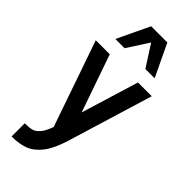

<svg xmlns="http://www.w3.org/2000/svg" viewBox="-349 -924 1223 1223"><g transform="rotate(45 262.5 -312.5)"><path d="M514.6 -562.5 337.5 19.8Q308.3 112.5 269.3 162.5Q230.2 212.5 181.8 231.3Q133.3 250 65.6 250H64.6V131.2H65.6Q104.2 131.2 126.6 125.5Q149 119.8 170.8 95.3Q192.7 70.8 211.5 17.7L10.4 -562.5H136.5L271.9 -174L390.6 -562.5ZM196.9 -875H342.7L446.9 -656.3H363.5L269.8 -802.1L176 -656.3H92.7Z"/></g></svg>

Font: Vladivostok Bold
Style: Regular
Weight: 700
Width: 4
Designer: Michael Sharanda
Foundry: Michael Sharanda
Version: Version 1.005